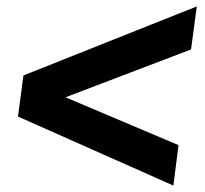

<svg xmlns="http://www.w3.org/2000/svg" viewBox="-20 -689 640 598"><path d="M520 -111 36 -326 53 -454 593 -669 575 -535 184 -386 536 -237Z"/></svg>

Font: Tanohe Sans SemiBold
Style: Italic
Weight: 600
Designer: Village Type and Design LLC & Cristiano Sobral
Foundry: Cooper Hewitt Smithsonian Design Museum
Version: Version 1.00;September 29, 2021;FontCreator 13.0.0.2655 64-b